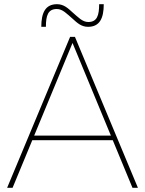

<svg xmlns="http://www.w3.org/2000/svg" viewBox="-20 -896 692 916"><path d="M612 0H638L338 -719V-720H314V-719L14 0H40L134 -227H518ZM143 -249 326 -691 509 -249ZM177 -768H199C199 -822 209 -853 251 -853C279 -853 299 -830 326 -807C347 -788 367 -768 400 -768C455 -768 475 -808 475 -876H453C453 -822 443 -791 401 -791C373 -791 353 -814 326 -837C305 -856 285 -876 252 -876C197 -876 177 -836 177 -768Z"/></svg>

Font: Aspekta 50
Style: Regular
Weight: 50
Designer: Ivo Dolenc
Version: Version 2.000